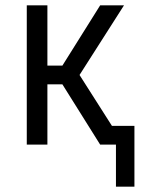

<svg xmlns="http://www.w3.org/2000/svg" viewBox="-20 -540 540 717"><path d="M413 157V0H354L213 -225H157V0H80V-520H157V-295H213L354 -520H443L277 -260L398 -70H482V157Z"/></svg>

Font: Iosevka Custom
Style: Regular
Weight: 400
Monospace: yes
Designer: Belleve Invis
Foundry: Belleve Invis
Version: Version 32.5.0; ttfautohint (v1.8.4)